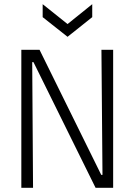

<svg xmlns="http://www.w3.org/2000/svg" viewBox="-20 -898 643 918"><path d="M82 0V-660H169L464 -62H470L465 -660H521V0H437L140 -601H134L138 0ZM184 -878 303 -783 421 -878V-816L303 -722L184 -816Z"/></svg>

Font: Bricolage Grotesque SemiCondensed ExtraLight
Style: Regular
Weight: 250
Width: 4
Designer: Mathieu Triay
Foundry: Atelier Triay
Version: Version 1.000;gftools[0.9.30]